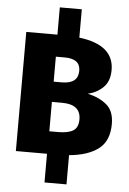

<svg xmlns="http://www.w3.org/2000/svg" viewBox="-64 -878 731 1087"><g transform="rotate(5 301.5 -334.5)"><path d="M356 163H231V0H54V-677H231V-832H356V-671Q554 -647 554 -504Q554 -440 518 -405Q482 -370 431 -359Q498 -344 540 -308.5Q582 -273 582 -200Q582 -104 523 -58.5Q464 -13 356 -3ZM279 -410Q372 -410 372 -484Q372 -552 284 -552H233V-410ZM282 -128Q341 -128 369 -146Q397 -164 397 -210Q397 -295 291 -295H233V-128Z"/></g></svg>

Font: Trujillo ExtraBold
Style: Regular
Weight: 800
Designer: Fira Sans original fonts by bBox Type GmbH, Carrois Corporate GbR, & Edenspiekermann AG / Changes by Cristiano Sobral
Foundry: Fira Sans original fonts by bBox Type GmbH, Carrois Corporate GbR, & Edenspiekermann AG / Changes by Cristiano Sobral
Version: Version 4.301;July 28, 2020;FontCreator 13.0.0.2655 64-bit